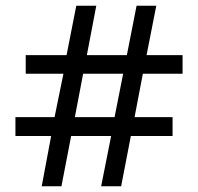

<svg xmlns="http://www.w3.org/2000/svg" viewBox="-20 -652 693 672"><path d="M159 -176H34V-242H171L202 -394H70V-459H213L247 -632H317L284 -459H424L458 -632H527L493 -459H619V-394H480L451 -242H584V-176H438L404 0H334L369 -176H229L195 0H126ZM381 -242 411 -394H271L242 -242Z"/></svg>

Font: hextamil15
Style: Book
Weight: 400
Designer: Jelle Bosma - Monotype Design Team
Foundry: Monotype Imaging Inc.
Version: Version 2.003